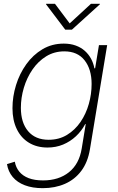

<svg xmlns="http://www.w3.org/2000/svg" viewBox="-20 -772 619 1006"><path d="M204.1 213.9Q149.9 213.9 110.1 198.7Q70.3 183.6 46.6 155.3Q22.9 127 16.6 87.9L57.6 75.2Q63 105.5 81.1 127.4Q99.1 149.4 130.1 161.4Q161.1 173.3 205.6 173.3Q287.6 173.3 341.3 130.4Q395 87.4 408.2 5.9L429.2 -122.1L426.3 -121.6Q407.2 -85.4 377.7 -57.9Q348.1 -30.3 310.5 -14.6Q272.9 1 229 1Q172.9 1 131.6 -24.2Q90.3 -49.3 67.9 -95.7Q45.4 -142.1 45.4 -205.1Q45.4 -266.1 64 -326.2Q82.5 -386.2 117.7 -435.3Q152.8 -484.4 202.4 -513.9Q252 -543.5 314 -543.5Q349.1 -543.5 376.7 -533.4Q404.3 -523.4 424.3 -505.6Q444.3 -487.8 457 -464.4Q469.7 -440.9 474.6 -413.6L478.5 -414.6L498.5 -535.6H541.5L451.2 10.3Q439.9 78.1 406 123.3Q372.1 168.5 320.3 191.2Q268.6 213.9 204.1 213.9ZM234.9 -39.6Q289.1 -39.6 331.1 -65.2Q373 -90.8 401.9 -133.1Q430.7 -175.3 445.3 -227.1Q460 -278.8 460 -332Q460 -409.2 423.1 -456.1Q386.2 -502.9 316.9 -502.9Q264.6 -502.9 222.4 -477.1Q180.2 -451.2 150.4 -408Q120.6 -364.7 105 -312.3Q89.4 -259.8 89.4 -207Q89.4 -129.4 127.4 -84.5Q165.5 -39.6 234.9 -39.6ZM268.1 -752 345.2 -649.4 456.5 -752H503.4V-749.5L356.9 -616.7H321.8L221.2 -749.5L221.7 -752Z"/></svg>

Font: Inter 20pt ExtraLight
Style: Italic
Weight: 250
Italic angle: -9.3988°
Version: Version 4.001;git-66647c0bb